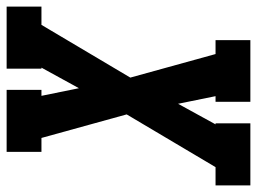

<svg xmlns="http://www.w3.org/2000/svg" viewBox="-133 -657 775 579"><g transform="rotate(-90 254.5 -367.5)"><path d="M-15 0V-105H40L199 -373L128 -630H86V-735H273V-630H255L278 -517L340 -630H337V-735H524V-630H469L310 -362L381 -105H423V0H237V-105H254L231 -218L169 -105H172V0Z"/></g></svg>

Font: Iosevka Slab Extrabold Oblique
Style: Regular
Weight: 800
Italic angle: -9°
Monospace: yes
Designer: Belleve Invis
Foundry: Belleve Invis
Version: Version 11.1.1; ttfautohint (v1.8.3)